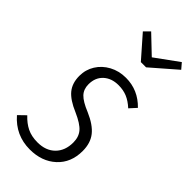

<svg xmlns="http://www.w3.org/2000/svg" viewBox="-251 -818 881 881"><g transform="rotate(45 189.5 -377.5)"><path d="M364 -475 334 -442Q309 -465 284 -475.5Q259 -486 228 -486Q183 -486 155 -460.5Q127 -435 127 -391Q127 -359 146.5 -338.5Q166 -318 215 -298Q273 -273 299 -240Q325 -207 325 -156Q325 -80 275.5 -34.5Q226 11 148 11Q56 11 -5 -59L29 -92Q54 -65 82.5 -51Q111 -37 150 -37Q204 -37 235.5 -68.5Q267 -100 267 -153Q267 -189 247.5 -212Q228 -235 176 -258Q119 -282 94.5 -312Q70 -342 70 -389Q70 -429 90.5 -462Q111 -495 147 -514.5Q183 -534 228 -534Q307 -534 364 -475ZM358 -766 381 -739 259 -633H225L132 -739L159 -766L245 -684Z"/></g></svg>

Font: Fira Sans Extra Condensed Light
Style: Italic
Weight: 300
Width: 3
Italic angle: -8°
Designer: Carrois Corporate & Edenspiekermann AG
Foundry: Carrois Corporate GbR & Edenspiekermann AG
Version: Version 4.203